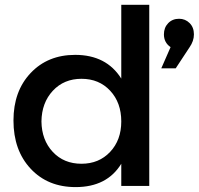

<svg xmlns="http://www.w3.org/2000/svg" viewBox="-20 -762 815 787"><path d="M35.2 -268.1Q35.2 -388.2 105.5 -462.6Q175.8 -537.1 288.1 -537.1Q416 -537.1 477.1 -439.9V-742.2H591.8V0H477.1V-90.8Q418.5 4.9 290 4.9Q175.8 4.9 105.5 -70.6Q35.2 -146 35.2 -268.1ZM149.9 -264.2Q150.9 -188 196.3 -139.4Q241.7 -90.8 314 -90.8Q385.7 -90.8 431.4 -139.4Q477.1 -188 477.1 -264.2Q477.1 -341.3 431.6 -390.1Q386.2 -439 314 -439Q242.2 -439 196.5 -389.9Q150.9 -340.8 149.9 -264.2ZM641.1 -481.9 679.2 -568.8Q651.9 -587.4 651.9 -621.1Q651.9 -648.9 669.4 -667Q687 -685.1 713.9 -685.1Q739.3 -685.1 757.1 -667.5Q774.9 -649.9 774.9 -621.1Q774.9 -593.8 756.8 -567.9L700.2 -481.9Z"/></svg>

Font: Trueno
Style: Regular
Weight: 400
Designer: Julieta Ulanovsky
Foundry: Julieta Ulanovsky
Version: Version 3.001b | FøM Fix